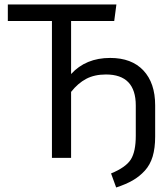

<svg xmlns="http://www.w3.org/2000/svg" viewBox="-20 -708 753 861"><path d="M474.1 -448.2Q570.3 -448.2 623 -392.1Q675.8 -335.9 675.8 -235.8V-95.2Q675.8 -43.9 664.6 -6.3Q653.3 31.2 629.4 57.4Q605.5 83.5 575.4 100.8Q545.4 118.2 501 132.8L478 69.8Q544.4 42.5 566.7 7.1Q588.9 -28.3 588.9 -99.1V-234.9Q588.9 -374 455.1 -374Q403.8 -374 366.7 -354.5Q329.6 -335 298.8 -295.9V0H212.9V-613.8H15.1V-688H502L492.2 -613.8H298.8V-376Q364.7 -448.2 474.1 -448.2Z"/></svg>

Font: Fira Sans Book
Style: Regular
Weight: 350
Designer: Carrois Corporate & Edenspiekermann AG
Foundry: Carrois Corporate GbR & Edenspiekermann AG
Version: Version 4.203;PS 004.203;hotconv 1.0.88;makeotf.lib2.5.64775